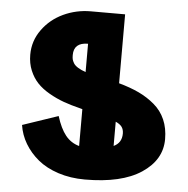

<svg xmlns="http://www.w3.org/2000/svg" viewBox="-52 -762 805 821"><g transform="rotate(5 351.0 -351.5)"><path d="M305.2 -710.9H452.1V-415Q501.5 -401.4 538.6 -383.8Q575.7 -366.2 606.2 -340.3Q636.7 -314.5 652.8 -277.6Q668.9 -240.7 668.9 -193.8Q668.9 -105 584 -48.6Q499 7.8 341.8 7.8Q279.8 7.8 227.5 -9.3Q175.3 -26.4 139.9 -55.7Q104.5 -85 82.5 -122.1Q60.5 -159.2 54.2 -201.2L207 -252.9Q223.1 -200.7 246.3 -171.6Q269.5 -142.6 305.2 -132.8V-291Q303.7 -291.5 300 -292.5Q296.4 -293.5 294.9 -293.9Q254.9 -303.7 223.1 -315.2Q191.4 -326.7 160.4 -344.5Q129.4 -362.3 108.9 -384Q88.4 -405.8 75.7 -436.3Q63 -466.8 63 -503.9Q63 -563 97.7 -611.1Q132.3 -659.2 187.5 -685.1Q242.7 -710.9 305.2 -710.9ZM244.1 -518.1Q244.1 -507.3 245.6 -500.2Q247.1 -493.2 252.7 -483.6Q258.3 -474.1 271.5 -465.8Q284.7 -457.5 305.2 -450.2V-571.8Q244.1 -571.8 244.1 -518.1ZM486.8 -202.1Q486.8 -219.2 478.8 -230.5Q470.7 -241.7 452.1 -250V-146Q486.8 -162.1 486.8 -202.1Z"/></g></svg>

Font: LT Superior Black
Style: Regular
Weight: 900
Designer: Daniel Lyons
Foundry: LyonsType
Version: Version 2.005